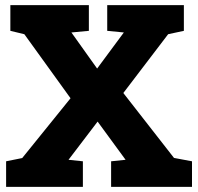

<svg xmlns="http://www.w3.org/2000/svg" viewBox="-20 -731 775 751"><path d="M304.2 -100.1V0H3.9V-100.1L66.9 -112.8L255.9 -346.7L75.2 -597.2L20.5 -610.4V-710.9H327.6V-610.4L259.3 -604L359.9 -462.9L464.4 -604L399.4 -610.4V-710.9H699.2V-610.4L637.7 -597.2L462.4 -367.2L660.6 -113.3L731 -100.1V0H414.6V-100.1L471.2 -106L361.8 -255.4L248 -106Z"/></svg>

Font: Battambang Black
Style: Regular
Weight: 900
Designer: Danh Hong
Version: Version 8.002; ttfautohint (v1.8.3)